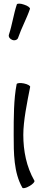

<svg xmlns="http://www.w3.org/2000/svg" viewBox="-20 -996 246 1038"><path d="M78 -792C96 -845 124 -895 142 -948C144 -954 130 -965 110 -971C91 -978 73 -978 71 -972C53 -918 46 -862 28 -808C25 -797 33 -785 47 -780C60 -775 75 -781 78 -792ZM70 -541C54 -461 54 -358 54 -267C54 -168 54 -63 101 19C104 24 121 21 139 10C157 0 169 -13 166 -19C123 -94 106 -180 106 -267C106 -342 126 -440 143 -526C145 -532 129 -541 109 -545C89 -549 71 -547 70 -541Z"/></svg>

Font: Nupuram Light
Style: Regular
Weight: 300
Designer: Santhosh Thottingal (santhosh.thottingal@gmail.com)
Foundry: SMC
Version: Version 1.000